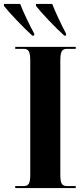

<svg xmlns="http://www.w3.org/2000/svg" viewBox="-58 -951 422 971"><path d="M105 -771H115V-781C89 -828 62 -886 44 -931H-38V-921C-11 -886 62 -810 105 -771ZM267 -771H276V-781C251 -828 224 -886 206 -931H124V-921C151 -886 223 -810 267 -771ZM19 0H325V-10H281C255 -10 247 -23 247 -68V-643C247 -690 255 -704 281 -704H325V-714H19V-704H61C87 -704 95 -690 95 -643V-67C95 -23 87 -10 61 -10H19Z"/></svg>

Font: Noto Serif Display ExtraCondensed ExtraBold
Style: Regular
Weight: 800
Width: 2
Designer: Monotype Design Team
Foundry: Monotype Imaging Inc.
Version: Version 2.009